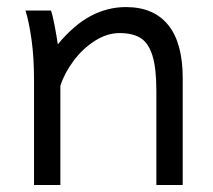

<svg xmlns="http://www.w3.org/2000/svg" viewBox="-20 -528 609 548"><path d="M426.3 -268.6Q426.3 -334 415 -369.6Q403.8 -405.3 381.3 -419.4Q358.9 -433.6 321.3 -433.6Q285.6 -433.6 251 -411.6Q216.3 -389.6 190.2 -354.7Q164.1 -319.8 152.3 -283.2V0H77.1V-300.3Q77.1 -365.2 69.8 -416.3Q62.5 -467.3 52.7 -498H125.5Q130.4 -483.9 136 -454.6Q141.6 -425.3 145 -401.4Q190.4 -456.5 238.5 -482.2Q286.6 -507.8 339.4 -507.8Q418.9 -507.8 460.2 -456.5Q501.5 -405.3 501.5 -305.2V0H426.3Z"/></svg>

Font: Lesson One Light
Style: Regular
Weight: 300
Designer: But Ko, Victor Gaultney, Annie Olsen, Julie Remington, Don Collingsworth, Eric Hays, Becca Hirsbrunner
Version: Version 1.100